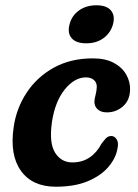

<svg xmlns="http://www.w3.org/2000/svg" viewBox="-20 -695 522 727"><path d="M305.5 -402Q262 -402 225 -356Q188 -310 176.5 -231.5Q165.5 -153 188.8 -116.5Q212 -80 254 -80Q291.5 -80 319.2 -98.8Q347 -117.5 364 -150.5Q372.5 -162 380.8 -171Q389 -180 401.5 -180Q414 -180 422 -167Q430 -154 424.5 -131Q418.5 -96 390.5 -63Q362.5 -30 312.8 -9Q263 12 191.5 12Q103 12 59.8 -47.5Q16.5 -107 31.5 -212Q41.5 -284.5 80.8 -344Q120 -403.5 183.8 -438.8Q247.5 -474 331.5 -474Q379.5 -474 411.2 -456.8Q443 -439.5 458.2 -412.2Q473.5 -385 472.5 -355Q471.5 -315 445.5 -292.2Q419.5 -269.5 384.5 -269.5Q362.5 -269.5 350 -280.8Q337.5 -292 337.5 -309.5Q338 -321.5 342 -336.2Q346 -351 346.5 -366.5Q346.5 -382.5 335.5 -392.2Q324.5 -402 305.5 -402ZM306.5 -531Q268 -531 251.2 -550.5Q234.5 -570 243.5 -603.5Q252 -636 279.2 -655.5Q306.5 -675 345 -675Q383.5 -675 400 -655.5Q416.5 -636 408 -603.5Q399 -570.5 372.2 -550.8Q345.5 -531 306.5 -531Z"/></svg>

Font: Fraunces 9pt S100 SemiBold
Style: Italic
Weight: 600
Italic angle: -16°
Version: Version 1.000; ttfautohint (v1.8.3)